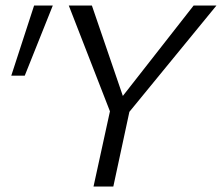

<svg xmlns="http://www.w3.org/2000/svg" viewBox="-20 -678 807 698"><path d="M432 -249 399 -294 684 -658H767ZM320 0 384 -293H455L392 0ZM388 -252 230 -658H314L439 -293ZM70 -403H21L104 -658H172Z"/></svg>

Font: Ysabeau Office
Style: Italic
Weight: 400
Italic angle: -12°
Designer: Christian Thalmann (Catharsis Fonts)
Version: Version 2.001;gftools[0.9.30]; featfreeze: tnum,lnum,ss02